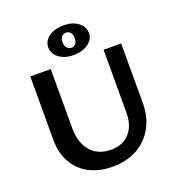

<svg xmlns="http://www.w3.org/2000/svg" viewBox="-154 -998 1041 1130"><g transform="rotate(-20 366.5 -433.5)"><path d="M242 -783Q242 -823 278.5 -848.5Q315 -874 371 -874Q425 -874 460.5 -847.5Q496 -821 496 -781Q496 -741 459.5 -715Q423 -689 368 -689Q313 -689 277.5 -715.5Q242 -742 242 -783ZM407 -781Q407 -803 396.5 -816Q386 -829 369 -829Q352 -829 341.5 -816.5Q331 -804 331 -783Q331 -761 342 -747.5Q353 -734 370 -734Q387 -734 397 -746.5Q407 -759 407 -781ZM84 -260V-658H212V-287Q212 -195 258.5 -142.5Q305 -90 384 -90Q459 -90 501 -137Q543 -184 543 -265V-658H653V-287Q653 -199 616.5 -132.5Q580 -66 513.5 -29.5Q447 7 359 7Q277 7 214.5 -25.5Q152 -58 118 -118.5Q84 -179 84 -260Z"/></g></svg>

Font: Ysabeau SC
Style: Bold
Weight: 700
Designer: Christian Thalmann (Catharsis Fonts)
Version: Version 0.003